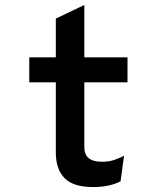

<svg xmlns="http://www.w3.org/2000/svg" viewBox="-20 -742 656 774"><path d="M355 12Q275 12 240 -24.2Q205 -60.5 205 -127V-410H98V-511H205V-667L320 -722V-511H494V-410H320V-149Q320 -130 327.2 -116.8Q334.5 -103.5 350.2 -96.8Q366 -90 392 -90Q417.5 -90 438.8 -96.8Q460 -103.5 480 -114L466 -11Q444.5 0 417.5 6Q390.5 12 355 12Z"/></svg>

Font: Overpass Mono
Style: Bold
Weight: 700
Monospace: yes
Designer: Delve Withrington, Dave Bailey
Foundry: Delve Fonts LLC
Version: Version 4.000